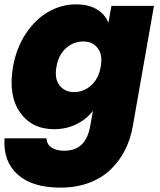

<svg xmlns="http://www.w3.org/2000/svg" viewBox="-37 -588 737 884"><path d="M22.9 -280.8Q38.6 -368.2 82.5 -434.1Q126.5 -500 186.3 -533.9Q246.1 -567.9 313 -567.9Q370.6 -567.9 408.9 -544.9Q447.3 -522 461.9 -482.9L476.1 -561H671.9L574.2 -5.9Q564 52.2 539.1 101.8Q514.2 151.4 474.1 190.9Q434.1 230.5 374.3 253.2Q314.5 275.9 241.2 275.9Q111.3 275.9 43.9 215.1Q-23.4 154.3 -16.1 48.8H176.8Q178.2 75.7 199.7 90.8Q221.2 106 258.8 106Q358.4 106 377.9 -5.9L391.1 -78.1Q362.3 -39.6 315.4 -16.4Q268.6 6.8 211.9 6.8Q108.9 6.8 54.7 -71.3Q0.5 -149.4 22.9 -280.8ZM426.8 -280.8Q436.5 -335 413.1 -366Q389.6 -397 346.2 -397Q301.8 -397 267.1 -366.5Q232.4 -335.9 223.1 -280.8Q212.9 -226.6 236.8 -195.3Q260.7 -164.1 304.2 -164.1Q348.1 -164.1 382.6 -194.8Q417 -225.6 426.8 -280.8Z"/></svg>

Font: Poppins ExtraBold
Style: Italic
Weight: 800
Italic angle: -10°
Designer: Ninad Kale (Devanagari), Jonny Pinhorn (Latin)
Foundry: Indian Type Foundry
Version: Version 3.200;PS 1.000;hotconv 16.6.54;makeotf.lib2.5.65590